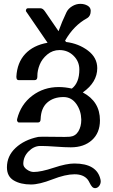

<svg xmlns="http://www.w3.org/2000/svg" viewBox="-20 -671 587 997"><path d="M214 -611 284 -509Q301 -557 325 -607Q334 -626 354.5 -638.5Q375 -651 397 -651Q418 -651 434 -642Q450 -633 451 -617Q451 -615 451 -614Q451 -588 433 -577Q363 -539 318 -460L323 -453Q388 -445 436.5 -408.5Q485 -372 485 -317Q485 -244 410 -191Q499 -144 499 -46Q499 19 457.5 56.5Q416 94 348 94Q318 94 270 90.5Q222 87 197 87Q192 87 187 87Q155 88 128 115.5Q101 143 101 180Q101 196 119 209Q137 222 155 222Q193 222 259 200Q325 178 366 178Q484 178 502 262Q503 266 503 270Q503 284 495 294.5Q487 305 475 306Q474 306 474 306Q465 306 458.5 299Q452 292 446 279.5Q440 267 435 261Q413 234 367 234Q320 234 252 260.5Q184 287 141 287Q87 287 51.5 266Q16 245 16 198Q16 139 61 97Q106 55 178 40Q185 39 212 39Q228 39 265 39.5Q302 40 316 40Q336 40 343 39Q372 36 387 11Q402 -14 402 -48Q402 -49 402 -51Q401 -96 376.5 -131Q352 -166 312 -167Q311 -167 309 -167Q258 -167 225.5 -138.5Q193 -110 191 -53Q191 -35 177 -35H79Q73 -35 70 -41Q67 -47 69 -53Q88 -129 147.5 -174Q207 -219 285 -219Q318 -219 353 -211Q392 -241 392 -310Q392 -352 362 -381.5Q332 -411 289 -411Q253 -411 225.5 -388Q198 -365 186 -335Q174 -305 174 -277Q174 -275 174 -273Q174 -255 160 -255H76Q65 -255 65 -273Q69 -346 111 -391Q153 -436 227 -449L116 -611Q113 -614 115.5 -621Q118 -628 125 -628H190Q203 -628 214 -611Z"/></svg>

Font: Triodion Unicode
Style: Normal
Weight: 400
Version: Version 1.1